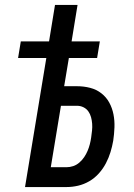

<svg xmlns="http://www.w3.org/2000/svg" viewBox="-20 -755 540 775"><path d="M81 0 167 -521H53L64 -588H178L202 -735H293L269 -588H383L372 -521H258L239 -407H291Q318 -407 343.5 -400.5Q369 -394 389 -378.5Q409 -363 421 -341Q433 -319 438 -293.5Q443 -268 442 -241Q441 -214 437 -187Q433 -164 426 -141Q419 -118 407.5 -96Q396 -74 379 -55Q362 -36 340.5 -23.5Q319 -11 295.5 -5.5Q272 0 249 0ZM185 -80H248Q262 -80 275.5 -84.5Q289 -89 300.5 -99Q312 -109 320 -121Q328 -133 333.5 -146Q339 -159 342.5 -172.5Q346 -186 348 -200Q350 -214 351.5 -228Q353 -242 352 -255.5Q351 -269 347.5 -282Q344 -295 336.5 -305.5Q329 -316 317 -322Q305 -328 291 -328H226Z"/></svg>

Font: Iosevka Medium
Style: Italic
Weight: 500
Italic angle: -9°
Monospace: yes
Designer: Belleve Invis
Foundry: Belleve Invis
Version: Version 32.5.0; ttfautohint (v1.8.4)